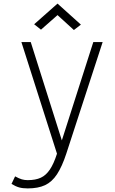

<svg xmlns="http://www.w3.org/2000/svg" viewBox="-20 -852 640 1068"><path d="M134 196Q106 196 86.5 190.5Q67 185 44 171L64 129Q86 141 101 145.5Q116 150 134 150Q178 150 207 136.5Q236 123 257.5 91Q279 59 297 3L99 -618H151L324 -71L499 -618H551L349 2Q325 75 297 117.5Q269 160 230.5 178Q192 196 134 196ZM391 -685 300 -768 208 -687 170 -717 300 -832 430 -715Z"/></svg>

Font: Victor Mono Thin
Style: Regular
Weight: 100
Monospace: yes
Designer: Rune Bjørnerås
Version: Version 1.561;gftools[0.9.30]